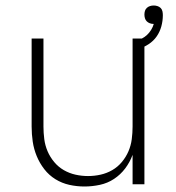

<svg xmlns="http://www.w3.org/2000/svg" viewBox="-20 -670 640 698"><path d="M287 8Q259 8 232 2Q205 -4 181.5 -18.5Q158 -33 141 -55Q124 -77 113.5 -102.5Q103 -128 99 -155Q95 -182 95 -210V-530H138V-210Q138 -187 141 -164Q144 -141 153 -120Q162 -99 177 -81Q192 -63 212 -51.5Q232 -40 254.5 -35Q277 -30 300 -30Q323 -30 345.5 -35Q368 -40 388 -51.5Q408 -63 423 -81Q438 -99 447 -120Q456 -141 459 -164Q462 -187 462 -210V-530H505V0H462V-107Q452 -80 435 -57.5Q418 -35 394.5 -19.5Q371 -4 343 2Q315 8 287 8ZM484 -492 473 -520Q484 -524 495 -529.5Q506 -535 514.5 -543Q523 -551 529.5 -561.5Q536 -572 539 -583Q539 -583 538.5 -583Q538 -583 538 -583Q531 -583 524.5 -585.5Q518 -588 513.5 -592.5Q509 -597 507 -603.5Q505 -610 505 -617Q505 -624 507 -630.5Q509 -637 514 -641.5Q519 -646 525.5 -648Q532 -650 539 -650Q545 -650 552 -648Q559 -646 564 -641Q569 -636 570.5 -629Q572 -622 572 -615Q572 -594 566.5 -574Q561 -554 549.5 -537.5Q538 -521 520.5 -509.5Q503 -498 484 -492Z"/></svg>

Font: Iosevka Curly XLtEx
Style: Regular
Weight: 200
Width: 7
Monospace: yes
Designer: Belleve Invis
Foundry: Belleve Invis
Version: Version 11.1.0; ttfautohint (v1.8.3)